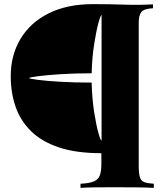

<svg xmlns="http://www.w3.org/2000/svg" viewBox="-20 -729 801 930"><path d="M430 -709Q513 -709 583.5 -706.5Q654 -704 721 -708V-689Q677 -687 664.5 -670.5Q652 -654 652 -621V75Q652 111 657.5 129Q663 147 678.5 153Q694 159 725 161V181Q692 179 640 178.5Q588 178 534 178Q484 178 440 178.5Q396 179 370 181V161Q412 159 434 150Q456 141 463.5 120.5Q471 100 471 65V13Q349 13 265.5 -15Q182 -43 130.5 -93.5Q79 -144 55.5 -212Q32 -280 32 -360Q32 -462 79.5 -541Q127 -620 216 -664.5Q305 -709 430 -709ZM472 -656Q467 -656 456.5 -617Q446 -578 436 -514.5Q426 -451 424 -374Q340 -374 271.5 -369.5Q203 -365 162 -359.5Q121 -354 121 -351Q121 -348 161.5 -342.5Q202 -337 271 -333Q340 -329 424 -329Q426 -250 436 -186.5Q446 -123 456.5 -85.5Q467 -48 472 -48Q472 -48 472 -80.5Q472 -113 472 -167Q472 -221 472 -285.5Q472 -350 472 -415Q472 -480 472 -534Q472 -588 472 -621.5Q472 -655 472 -656Z"/></svg>

Font: Playfair Display ExtraBold
Style: Regular
Weight: 800
Designer: Claus Eggers Sørensen
Foundry: Claus Eggers Sørensen
Version: Version 1.203